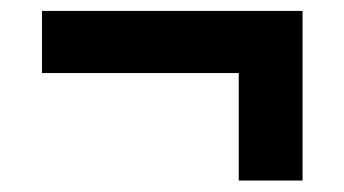

<svg xmlns="http://www.w3.org/2000/svg" viewBox="-20 -472 615 343"><path d="M406.5 -149.5V-341.5H55V-452.5H520.5V-149.5Z"/></svg>

Font: Commissioner SemiBold
Style: Regular
Weight: 600
Designer: Kostas Bartsokas
Foundry: Kostas Bartsokas
Version: Version 1.000; ttfautohint (v1.8.3)